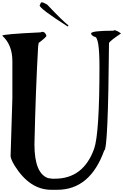

<svg xmlns="http://www.w3.org/2000/svg" viewBox="-20 -1655 1085 1690"><path d="M981.4 -1389.6Q1006.8 -1389.6 1044.9 -1360.4Q955.1 -1300.8 939.5 -1277.3Q931.6 -331.1 897.5 -331.1Q773.4 15.6 483.4 15.6H430.7Q243.2 15.6 110.4 -194.3Q73.2 -255.9 73.2 -282.2L88.9 -789.1V-1116.2Q88.9 -1260.7 0 -1340.8Q0 -1354.5 335.9 -1370.1L351.6 -1375Q377.9 -1375 388.7 -1340.8Q388.7 -1328.1 320.3 -1277.3L315.4 -1243.2Q293.9 -866.2 283.2 -384.8Q283.2 -127.9 404.3 -86.9L441.4 -82H461.9Q713.9 -82 808.6 -345.7Q855.5 -480.5 855.5 -1067.4Q855.5 -1331.1 813.5 -1331.1Q792 -1337.9 782.2 -1355.5V-1360.4Q782.2 -1384.8 981.4 -1384.8ZM394.5 -1615.2Q534.2 -1467.8 581.1 -1432.6V-1425.8L577.1 -1422.9H574.2Q329.1 -1579.1 329.1 -1607.4Q339.8 -1634.8 345.7 -1634.8Q361.3 -1634.8 394.5 -1615.2Z"/></svg>

Font: EG Dragon Caps 
Style: Regular
Weight: 400
Designer: Bill Roach / W.K. Roach
Version: Version 1.00 April 18, 2012, initial release